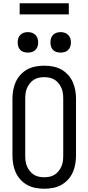

<svg xmlns="http://www.w3.org/2000/svg" viewBox="-20 -1144 540 1172"><path d="M250 8Q223 8 196.5 3Q170 -2 147 -14.5Q124 -27 105.5 -47Q87 -67 76 -91.5Q65 -116 60.5 -142Q56 -168 56 -195V-540Q56 -567 60.5 -593Q65 -619 76 -643.5Q87 -668 105.5 -688Q124 -708 147 -720.5Q170 -733 196.5 -738Q223 -743 250 -743Q277 -743 303.5 -738Q330 -733 353 -720.5Q376 -708 394.5 -688Q413 -668 424 -643.5Q435 -619 439.5 -593Q444 -567 444 -540V-195Q444 -168 439.5 -142Q435 -116 424 -91.5Q413 -67 394.5 -47Q376 -27 353 -14.5Q330 -2 303.5 3Q277 8 250 8ZM250 -62Q267 -62 283.5 -65.5Q300 -69 314 -78Q328 -87 338.5 -100.5Q349 -114 355.5 -129.5Q362 -145 364 -161.5Q366 -178 366 -195V-540Q366 -557 364 -573.5Q362 -590 355.5 -605.5Q349 -621 338.5 -634.5Q328 -648 314 -657Q300 -666 283.5 -669.5Q267 -673 250 -673Q233 -673 216.5 -669.5Q200 -666 186 -657Q172 -648 161.5 -634.5Q151 -621 144.5 -605.5Q138 -590 136 -573.5Q134 -557 134 -540V-195Q134 -178 136 -161.5Q138 -145 144.5 -129.5Q151 -114 161.5 -100.5Q172 -87 186 -78Q200 -69 216.5 -65.5Q233 -62 250 -62ZM350 -823Q337 -823 325 -826.5Q313 -830 304 -839Q295 -848 291.5 -860Q288 -872 288 -885Q288 -898 291.5 -910Q295 -922 304 -931Q313 -940 325 -944Q337 -948 350 -948Q363 -948 375 -944Q387 -940 396 -931Q405 -922 409 -910Q413 -898 413 -885Q413 -872 409 -860Q405 -848 396 -839Q387 -830 375 -826.5Q363 -823 350 -823ZM150 -823Q137 -823 125 -826.5Q113 -830 104 -839Q95 -848 91.5 -860Q88 -872 88 -885Q88 -898 91.5 -910Q95 -922 104 -931Q113 -940 125 -944Q137 -948 150 -948Q163 -948 175 -944Q187 -940 196 -931Q205 -922 209 -910Q213 -898 213 -885Q213 -872 209 -860Q205 -848 196 -839Q187 -830 175 -826.5Q163 -823 150 -823ZM100 -1056V-1124H400V-1056Z"/></svg>

Font: Iosevka NFM
Style: Regular
Weight: 400
Monospace: yes
Designer: Belleve Invis
Foundry: Belleve Invis
Version: Version 29.0.4; ttfautohint (v1.8.4);Nerd Fonts 3.3.0